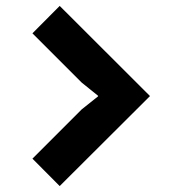

<svg xmlns="http://www.w3.org/2000/svg" viewBox="-20 -730 583 650"><path d="M182.1 -710 487.8 -404.8 182.1 -100.1 89.8 -192.9 256.8 -359.9 312 -403.8V-405.8L256.8 -450.2L89.8 -617.2Z"/></svg>

Font: Sinkin Sans 600 SemiBold
Style: Regular
Weight: 600
Designer: Keith Bates
Foundry: K-Type
Version: Sinkin Sans (version 1.0)  by Keith Bates   •   © 2014   www